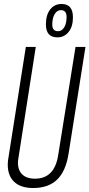

<svg xmlns="http://www.w3.org/2000/svg" viewBox="-20 -936 450 966"><path d="M147 10Q85 10 52 -20.5Q19 -51 19 -108Q19 -119 20 -126.5Q21 -134 23 -146L110 -700H160L73 -143Q64 -93 86 -65Q108 -37 156 -37Q255 -37 273 -157L360 -700H410L325 -163Q311 -74 267 -32Q223 10 147 10ZM269 -748Q211 -748 211 -813Q211 -861 232.5 -888.5Q254 -916 290 -916Q347 -916 347 -849Q347 -802 325 -775Q303 -748 269 -748ZM272 -779Q291 -779 303 -798.5Q315 -818 315 -851Q315 -885 286 -885Q267 -885 255 -865Q243 -845 243 -812Q243 -779 272 -779Z"/></svg>

Font: Georama Condensed Light
Style: Italic
Weight: 300
Width: 3
Italic angle: -9°
Designer: Jean-Baptiste Levee
Foundry: Production Type
Version: Version 1.000